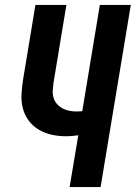

<svg xmlns="http://www.w3.org/2000/svg" viewBox="-20 -755 548 775"><path d="M261 0 296 -209Q283 -207 270.5 -206Q258 -205 246 -205Q216 -205 187.5 -211.5Q159 -218 135 -232.5Q111 -247 94.5 -270Q78 -293 71.5 -320.5Q65 -348 67 -378.5Q69 -409 74 -439L123 -735H248L196 -421Q194 -406 193 -390.5Q192 -375 196 -361Q200 -347 209.5 -336Q219 -325 231.5 -318Q244 -311 259 -308Q274 -305 289 -305Q295 -305 300.5 -305.5Q306 -306 312 -306L383 -735H508L386 0Z"/></svg>

Font: Iosevka SS04 Extrabold Oblique
Style: Regular
Weight: 800
Italic angle: -9°
Monospace: yes
Designer: Belleve Invis
Foundry: Belleve Invis
Version: Version 19.0.0; ttfautohint (v1.8.4)